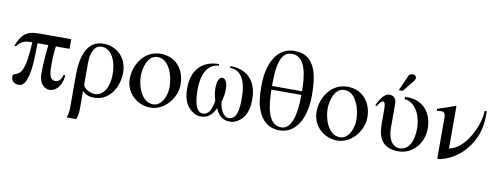

<svg xmlns="http://www.w3.org/2000/svg" viewBox="-70 -1056 4247 1646"><g transform="rotate(10 2053.5 -233.0)"><path d="M467 -137C454 -82 427 -73 405 -73C375 -73 362 -97 356 -122C350 -147 350 -184 350 -218C350 -278 356 -338 360 -366H479V-450H193C87 -450 43 -404 9 -309H25C60 -360 98 -366 155 -366C143 -107 101 -86 60 -73C46 -69 37 -61 37 -50C37 -15 57 14 104 14C210 14 197 -288 201 -366H294C287 -296 278 -199 278 -112C278 -47 313 10 370 10C441 10 482 -73 482 -137Z M572 132C572 166 566 196 556 217H640C647 203 656 167 656 131V-30C692 3 719 10 761 10C880 10 967 -102 967 -247C967 -371 877 -460 760 -460C661 -460 572 -392 572 -152ZM656 -273C656 -369 689 -432 748 -432C822 -432 881 -352 881 -212C881 -102 832 -22 760 -22C713 -22 656 -58 656 -88Z M1470 -228C1470 -358 1392 -460 1256 -460C1118 -460 1032 -329 1032 -202C1032 -82 1130 10 1249 10C1370 10 1470 -112 1470 -228ZM1381 -191C1381 -125 1346 -22 1266 -22C1163 -22 1121 -161 1121 -244C1121 -313 1149 -428 1236 -428C1343 -428 1381 -276 1381 -191Z M1863 -445C1956 -445 2007 -362 2007 -208C2007 -116 1999 -18 1923 -18C1888 -18 1850 -65 1841 -146C1853 -188 1859 -213 1859 -253C1859 -321 1837 -349 1814 -349C1791 -349 1769 -324 1769 -251C1769 -208 1775 -185 1787 -146C1775 -64 1747 -18 1702 -18C1632 -18 1621 -126 1621 -218C1621 -364 1682 -445 1765 -445V-460C1634 -460 1531 -384 1531 -209C1531 -138 1546 -84 1579 -46C1612 -9 1648 10 1688 10C1744 10 1786 -22 1814 -86C1838 -22 1880 10 1938 10C1980 10 2017 -9 2049 -46C2081 -83 2097 -137 2097 -211C2097 -386 1996 -460 1863 -460Z M2595 -333C2595 -443 2582 -536 2549 -591C2511 -655 2465 -683 2379 -683C2234 -683 2154 -539 2154 -340C2154 -245 2162 -184 2184 -128C2217 -43 2279 10 2370 10C2515 10 2595 -134 2595 -333ZM2244 -354V-385C2244 -595 2296 -655 2365 -655C2491 -655 2504 -476 2505 -354ZM2505 -316C2505 -140 2468 -18 2383 -18C2264 -18 2247 -179 2244 -322H2505Z M3096 -228C3096 -358 3018 -460 2882 -460C2744 -460 2658 -329 2658 -202C2658 -82 2756 10 2875 10C2996 10 3096 -112 3096 -228ZM3007 -191C3007 -125 2972 -22 2892 -22C2789 -22 2747 -161 2747 -244C2747 -313 2775 -428 2862 -428C2969 -428 3007 -276 3007 -191Z M3320 -507H3354L3420 -588C3436 -607 3447 -621 3447 -633C3447 -653 3430 -662 3417 -662C3396 -662 3386 -654 3379 -639ZM3383 -460V-440C3422 -437 3454 -418 3482 -382C3517 -336 3532 -266 3532 -209C3532 -109 3499 -18 3412 -18C3330 -18 3310 -117 3310 -174V-385C3310 -432 3289 -455 3247 -455C3205 -455 3169 -398 3144 -345L3158 -339C3167 -358 3186 -388 3206 -388C3223 -388 3226 -356 3226 -318V-198C3226 -85 3260 10 3406 10C3529 10 3622 -95 3622 -225C3622 -382 3521 -460 3410 -460Z M4076 -460C4076 -336 3971 -113 3832 -90H3831V-456L3827 -460C3775 -441 3724 -423 3672 -407V-389C3689 -393 3707 -393 3714 -393C3736 -393 3747 -376 3747 -344V14H3770C3914 -19 4012 -126 4058 -232C4095 -317 4095 -399 4095 -460Z"/></g></svg>

Font: STIX Math
Style: Regular
Weight: 400
Designer: MicroPress Inc., with final additions and corrections provided by Coen Hoffman, Elsevier (retired)
Version: Version 1.1.0